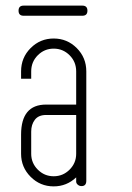

<svg xmlns="http://www.w3.org/2000/svg" viewBox="-20 -662 470 683"><path d="M291 -624Q291 -606 273 -606H231H106H64Q46 -606 46 -624Q46 -642 64 -642H106H231H273Q291 -642 291 -624ZM251 -290V-408Q251 -442 227.5 -465.5Q204 -489 171 -489Q138 -489 114.5 -465.5Q91 -442 91 -408V-382H55V-408Q55 -457 89 -491Q123 -525 171 -525Q219 -525 253 -491Q287 -457 287 -408V-115V-114V-113V-106V-80V-19Q287 0 270 0Q262 0 256 -5.5Q250 -11 251 -19V-31Q217 1 171 1Q123 1 89 -33Q55 -67 55 -115V-183Q55 -290 144 -290ZM251 -253H144Q117 -253 104 -236Q91 -219 91 -194V-115Q91 -82 114.5 -58.5Q138 -35 171 -35Q204 -35 227.5 -58.5Q251 -82 251 -115Z"/></svg>

Font: Aaram
Style: Regular
Weight: 400
Designer: Tharique Azeez
Foundry: Tharique Azeez
Version: Version 1.7